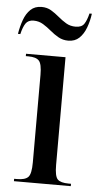

<svg xmlns="http://www.w3.org/2000/svg" viewBox="-74 -770 407 804"><g transform="rotate(5 129.5 -368.5)"><path d="M16 0V-10H28Q62 -10 75 -23.5Q88 -37 88 -85V-453Q88 -499 75.5 -512.5Q63 -526 31 -526H20V-536H186V-83Q186 -36 198.5 -23Q211 -10 245 -10H255V0ZM191 -606Q168 -606 149.5 -616.5Q131 -627 114.5 -641Q98 -655 80 -666Q62 -677 40 -677Q17 -677 6.5 -661.5Q-4 -646 -11 -616H-21Q-16 -647 -6 -675Q4 -703 22 -720Q40 -737 68 -737Q91 -737 108.5 -726.5Q126 -716 142.5 -702Q159 -688 176.5 -677.5Q194 -667 217 -667Q242 -667 252.5 -682.5Q263 -698 270 -727H280Q276 -696 265.5 -668Q255 -640 237 -623Q219 -606 191 -606Z"/></g></svg>

Font: Noto Serif Display ExtraCondensed Medium
Style: Regular
Weight: 500
Width: 2
Designer: Monotype Design Team
Foundry: Monotype Imaging Inc.
Version: Version 2.009